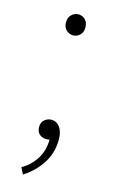

<svg xmlns="http://www.w3.org/2000/svg" viewBox="-99 -497 407 688"><g transform="rotate(15 104.0 -153.0)"><path d="M104 -378Q91 -378 79.5 -388Q68 -398 68 -416Q68 -436 79.5 -446Q91 -456 104 -456Q118 -456 129 -446Q140 -436 140 -416Q140 -398 129 -388Q118 -378 104 -378ZM60 150 48 126Q80 108 100 76.5Q120 45 120 2L106 -52L140 -10Q134 0 125.5 3Q117 6 108 6Q93 6 82.5 -3Q72 -12 72 -30Q72 -48 83.5 -57Q95 -66 108 -66Q128 -66 140 -49.5Q152 -33 152 -4Q152 47 125.5 86.5Q99 126 60 150Z"/></g></svg>

Font: SourceSans3VF
Style: Regular
Weight: 200
Designer: Paul D. Hunt
Foundry: Adobe
Version: Version 3.052;hotconv 1.1.0;makeotfexe 2.6.0